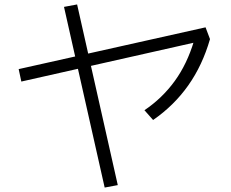

<svg xmlns="http://www.w3.org/2000/svg" viewBox="-20 -791 1040 864"><path d="M669 -251 630 -295Q710 -349 766 -426Q822 -503 853 -607L866 -602L76 -424L64 -480L905 -668L925 -615Q891 -497 827 -406.5Q763 -316 669 -251ZM510 42 451 53 268 -760 327 -771Z"/></svg>

Font: Murecho Thin Light
Style: Regular
Weight: 300
Version: Version 1.010